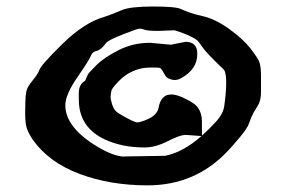

<svg xmlns="http://www.w3.org/2000/svg" viewBox="-20 -720 877 584"><path d="M530.8 -692.4Q557.1 -679.7 595.7 -671.1Q634.3 -662.6 676.5 -632.3Q718.8 -602.1 741.9 -572.5Q765.1 -543 769.5 -529.3Q773.9 -515.6 773.9 -486.3V-439.5Q773.9 -414.6 764.2 -398.9Q754.4 -383.3 750.5 -376Q743.2 -362.3 738 -346.2Q732.9 -330.1 708.5 -301.3Q684.1 -272.5 672.4 -260.3Q574.2 -156.2 428.7 -156.2Q315.4 -156.2 222.4 -190.9Q129.4 -225.6 80.1 -294.4Q64.5 -317.9 60.5 -333.5Q56.6 -349.1 56.6 -374.5Q56.6 -399.9 57.1 -409.7Q57.6 -429.7 60.3 -442.6Q63 -455.6 79.6 -475.8Q96.2 -496.1 99.1 -505.9Q103.5 -521.5 169.9 -586.4Q236.3 -651.4 296.9 -668.5Q325.2 -678.2 350.6 -689.2Q376 -700.2 445.6 -700.2Q515.1 -700.2 530.8 -692.4ZM544.4 -592.8Q580.1 -592.8 580.1 -556.2V-555.7Q580.1 -509.3 531.2 -482.4Q521 -476.6 511.7 -476.6H509.8Q488.8 -479 482.4 -490.7Q476.1 -502.4 473.6 -505.9Q469.2 -512.2 466.3 -513.4Q463.4 -514.6 445.8 -514.6Q428.2 -514.6 418.9 -513.4Q409.7 -512.2 400.6 -509.5Q391.6 -506.8 383.1 -502.9Q374.5 -499 366.7 -494.1Q350.6 -483.9 335.2 -466.8Q319.8 -449.7 318.8 -444.1Q317.9 -438.5 317.4 -435.5Q316.4 -429.7 316.4 -425.5Q316.4 -421.4 316.9 -418.5Q323.2 -386.7 338.1 -377.2Q353 -367.7 363.3 -362.3Q373.5 -356.9 380.4 -353.5Q393.1 -347.7 397.5 -347.7Q401.9 -347.7 408.2 -349.6Q458 -364.3 462.6 -393.1Q467.3 -421.9 488.3 -431.2L501 -432.6H502Q518.6 -432.6 545.9 -418.7Q573.2 -404.8 581.1 -394Q594.2 -376 594.2 -349.6V-307.6Q614.3 -325.2 636.7 -349.6Q659.2 -374 662.1 -397.9Q668 -438 668 -469.5Q668 -501 660.2 -508.8Q607.4 -559.1 595.7 -576.7Q584 -594.2 577.9 -598.9Q571.8 -603.5 562.5 -607.9Q543 -618.2 510.7 -627.9L461.9 -626Q430.2 -626 420.4 -629.4Q410.6 -632.8 407.7 -632.8Q404.8 -632.8 402.3 -632.6Q399.9 -632.3 394 -630.4Q310.1 -600.6 301.8 -588.4Q288.1 -568.8 274.4 -565.4Q260.7 -562 257.3 -552.2Q252.4 -538.6 215.6 -485.4Q178.7 -432.1 178.7 -399.9Q178.7 -332 277.8 -272.9Q324.7 -245.1 356 -243.7L356.9 -244.1L481.9 -246.1Q536.1 -256.3 592.8 -306.2L545.9 -309.6H542Q525.4 -308.6 489 -290Q452.6 -271.5 419.7 -271.5Q386.7 -271.5 356 -277.3Q219.7 -306.6 219.7 -417V-436.5Q219.7 -463.9 238.8 -474.1L247.6 -494.1Q250.5 -499 273.4 -522Q296.4 -544.9 340.6 -567.4Q384.8 -589.8 436 -589.8H436.5L500 -584Z"/></svg>

Font: Drukaatie burti
Style: Heavy
Weight: 800
Version: Version 0.14